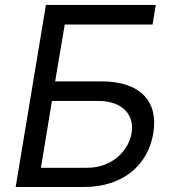

<svg xmlns="http://www.w3.org/2000/svg" viewBox="-20 -747 693 767"><path d="M42.6 0H315.3C471.9 0 571.7 -88.1 592.3 -214.5C613.6 -340.9 541.9 -421.9 384.9 -421.9H200.3L238.6 -649.1H589.5L602.3 -727.3H163.4ZM143.5 -76.7 187.5 -343.8H372.2C471.9 -343.8 517.8 -285.5 505.7 -215.9C494.3 -144.9 427.9 -76.7 328.1 -76.7Z"/></svg>

Font: Magic Ui Pro
Style: Italic
Weight: 400
Italic angle: -9.39999°
Designer: Stefan Endress, Andreas Faust
Version: Version 1.000;FEAKit 1.0